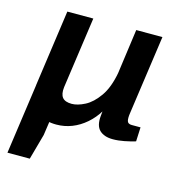

<svg xmlns="http://www.w3.org/2000/svg" viewBox="-103 -582 805 864"><g transform="rotate(15 300.0 -149.5)"><path d="M226 -491 179 -159Q175 -126 187.5 -110.5Q200 -95 231 -95Q258 -95 292 -112.5Q326 -130 355.5 -172Q385 -214 398 -286L376 -101Q355 -66 325 -40Q295 -14 260.5 -0.5Q226 13 188 13Q140 13 108.5 -7.5Q77 -28 63.5 -61.5Q50 -95 55 -136L105 -491ZM548 -491 496 -124Q492 -99 495.5 -86Q499 -73 517 -73H558L555 -7Q532 0 504 5.5Q476 11 451 11Q410 11 388.5 -10Q367 -31 372 -78L374 -98V-113L426 -491ZM167 -72 146 73 113 192H9L63 -191Z"/></g></svg>

Font: Exo 2 SemiBold
Style: Italic
Weight: 600
Italic angle: -8°
Designer: Natanael Gama
Foundry: Natanael Gama
Version: Version 2.010